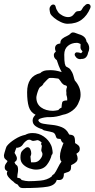

<svg xmlns="http://www.w3.org/2000/svg" viewBox="-96 -626 481 977"><path d="M20 331Q10 331 4 326Q-2 321 -5 314Q-12 311 -17.5 307.5Q-23 304 -27 299Q-39 291 -50 278.5Q-61 266 -61 256Q-61 253 -60 250Q-59 247 -58 245Q-72 240 -72 226Q-72 214 -64 204L-61 200Q-58 195 -58 195Q-58 194 -58.5 193.5Q-59 193 -59 192Q-66 187 -71 181.5Q-76 176 -76 166Q-76 162 -73 151Q-70 140 -66.5 129.5Q-63 119 -61 117Q-48 100 -20.5 82.5Q7 65 33 60Q48 51 70 51Q101 51 126.5 68.5Q152 86 164 113Q168 122 169 129Q170 134 171 140Q172 146 172 151Q172 159 167 162Q161 189 142.5 213Q124 237 87 237Q72 237 53.5 230.5Q35 224 21.5 210.5Q8 197 8 176Q8 153 15 144Q22 135 35 126Q40 123 44 123Q53 123 58 133Q63 143 63 154Q63 159 61 165L59 170V172Q59 176 60.5 186Q62 196 62 200H77Q95 200 107.5 185.5Q120 171 120 158Q120 152 117 148Q114 142 114 138Q114 133 115.5 127.5Q117 122 117 117V115Q110 107 116 99Q102 87 94 87Q89 88 83.5 89.5Q78 91 73 91Q69 91 65 89Q61 87 57 85Q54 85 51 85Q48 85 45 86Q29 95 20.5 109Q12 123 -8 126Q-10 126 -10.5 125.5Q-11 125 -12 125Q-17 136 -22 152Q-20 156 -19 157L-16 162Q-14 166 -12 170.5Q-10 175 -10 180Q-10 191 -18 196L-22 199Q-19 210 -11.5 214.5Q-4 219 -4 239Q-4 247 -7 262Q-9 277 -7 279Q2 279 6.5 282Q11 285 14 290Q35 296 50 296Q77 296 110 293Q143 290 166 273Q171 263 179 260Q189 247 198 228Q207 209 217 196L214 193Q209 185 209 171Q209 154 215 135Q221 116 226 104L228 101H227Q224 101 220.5 97.5Q217 94 212 81H210Q196 81 192.5 76.5Q189 72 187.5 65.5Q186 59 181 53Q176 47 159 44Q152 42 144.5 41Q137 40 127 37Q124 36 122 34Q120 32 118 31Q99 26 84.5 15.5Q70 5 70 -13Q70 -22 74.5 -29.5Q79 -37 85 -42Q59 -55 50.5 -83Q42 -111 42 -157Q42 -238 109 -254Q115 -261 126.5 -265Q138 -269 160 -269Q187 -269 215 -260L218 -259Q209 -276 202.5 -292.5Q196 -309 193 -320Q186 -325 182 -331Q178 -337 178 -346Q178 -356 188 -363L187 -366Q184 -374 184 -380Q184 -402 211 -405V-406Q211 -421 221 -429Q231 -437 244 -442.5Q257 -448 265 -457Q269 -461 275 -461Q282 -461 290 -457.5Q298 -454 305 -452Q341 -442 344 -415Q350 -408 354 -399.5Q358 -391 358 -381Q358 -369 352 -357Q350 -344 342 -335Q334 -326 319 -326H317Q316 -326 315 -325.5Q314 -325 313 -325Q300 -325 292 -333.5Q284 -342 284 -349Q284 -354 288.5 -357.5Q293 -361 303 -359L312 -357L316 -355Q319 -357 321 -359.5Q323 -362 324 -365L323 -366Q314 -375 313.5 -383.5Q313 -392 314 -402Q310 -404 305 -406Q300 -408 295 -408Q268 -408 249.5 -392.5Q231 -377 231 -348Q231 -314 234 -301.5Q237 -289 242 -286.5Q247 -284 254.5 -279.5Q262 -275 271 -258Q276 -248 278.5 -237Q281 -226 285 -216Q298 -202 306 -184Q314 -166 314 -144Q314 -125 306 -109Q297 -82 273.5 -64Q250 -46 224 -42Q190 -30 160 -30H144Q140 -30 129 -28Q118 -26 108.5 -22.5Q99 -19 99 -13Q104 0 124 3.5Q144 7 170 9.5Q196 12 219 21.5Q242 31 254 55Q257 59 257 59Q277 60 281.5 69.5Q286 79 286 96V102Q295 107 302.5 113.5Q310 120 310 132Q310 141 305 146.5Q300 152 293 156V157Q299 170 299 180Q299 191 291.5 198.5Q284 206 267 214H266V219Q266 236 261 242Q256 248 248 250Q240 252 229 257V260Q229 290 205 290Q202 290 199 290Q196 290 193 289Q186 317 146 324Q106 331 20 331ZM174 -62Q181 -62 188 -63.5Q195 -65 201 -66Q204 -71 209 -74Q213 -77 217 -78Q218 -95 220.5 -105Q223 -115 246 -115V-116Q246 -121 246 -124.5Q246 -128 245 -132Q244 -136 242.5 -141Q241 -146 242 -153Q241 -156 241 -164Q241 -174 245 -183Q244 -191 236 -192Q228 -193 219 -203Q213 -211 209.5 -216.5Q206 -222 201 -226Q173 -231 154 -229Q146 -223 140 -216.5Q134 -210 126 -202Q122 -191 108 -183Q104 -180 99.5 -169Q95 -158 92 -146.5Q89 -135 89 -130Q89 -97 113 -79.5Q137 -62 174 -62ZM248 -505Q232 -505 213 -514Q194 -523 179.5 -535Q165 -547 160 -557Q159 -560 157.5 -567.5Q156 -575 156 -579V-581Q156 -589 162 -596Q168 -603 175 -603Q185 -603 187.5 -590.5Q190 -578 200 -564Q208 -554 222.5 -546.5Q237 -539 251 -539Q259 -539 266 -542Q276 -547 283.5 -558Q291 -569 300 -569Q313 -569 317 -573.5Q321 -578 324.5 -585Q328 -592 336 -598Q343 -606 351 -606Q359 -606 363 -599.5Q367 -593 363 -584Q347 -546 319 -525.5Q291 -505 248 -505Z"/></svg>

Font: Are You Serious
Style: Regular
Weight: 400
Designer: Robert E. Leuschke
Foundry: Robert E. Leuschke
Version: Version 1.100